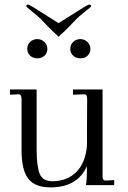

<svg xmlns="http://www.w3.org/2000/svg" viewBox="-20 -809 560 839"><path d="M479 -22V0H355Q359.9 -11.2 359.9 -84V-83Q318.4 9.8 201.2 9.8Q132.8 9.8 104 -27.8Q74.2 -64.9 74.2 -151.9V-376Q74.2 -397 61 -397L23.9 -395V-418H140.1V-154.8Q140.1 -81.5 153.8 -48.8Q167 -17.1 209 -17.1Q272.9 -17.1 313 -57.1Q352.5 -95.2 359.9 -170.9L360.8 -375Q360.8 -397 349.1 -397L298.8 -395V-418H428.2V-39.1Q428.2 -20 440.9 -20ZM111.8 -626Q125.5 -638.2 143.1 -638.2Q160.2 -638.2 173.8 -626Q187 -612.8 187 -595.2Q187 -578.1 174.8 -565.9Q163.1 -554.2 143.1 -554.2Q123.5 -554.2 111.8 -565.9Q99.1 -577.1 99.1 -595.2Q99.1 -613.3 111.8 -626ZM299.8 -626Q313.5 -638.2 331.1 -638.2Q348.1 -638.2 361.8 -626Q375 -612.8 375 -595.2Q375 -578.1 362.8 -565.9Q351.1 -554.2 331.1 -554.2Q311.5 -554.2 299.8 -565.9Q287.1 -577.1 287.1 -595.2Q287.1 -613.3 299.8 -626ZM95.2 -782.2Q95.2 -789.1 101.1 -789.1Q106.4 -789.1 125 -777.8L235.8 -708L347.2 -777.8Q365.7 -789.1 370.1 -789.1Q377.9 -789.1 377.9 -782.2Q377.9 -779.3 371.1 -773.9Q368.7 -772 363.5 -768.1Q358.4 -764.2 356 -762.2Q323.2 -736.3 305.2 -716.8L284.2 -694.8L262.2 -672.9Q235.8 -648.9 235.8 -647.9Q236.3 -647.9 233.9 -650.6Q231.4 -653.3 225.3 -658.9Q219.2 -664.6 210 -672.9L188 -694.8L167 -716.8Q148.9 -736.3 116.2 -762.2Q104 -772 102.1 -773.9Q95.2 -779.3 95.2 -782.2Z"/></svg>

Font: Unna Light
Style: Regular
Weight: 300
Designer: Jorge de Buen Unna
Foundry: Omnibus-Type
Version: Version 2.007;PS 002.007;hotconv 1.0.88;makeotf.lib2.5.64775